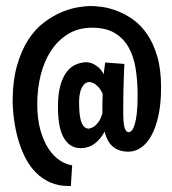

<svg xmlns="http://www.w3.org/2000/svg" viewBox="-20 -602 572 639"><path d="M516.1 -311Q516.1 -257.3 507.3 -217.3Q498.5 -177.2 483.6 -150.4Q468.8 -123.5 449 -110.4Q429.2 -97.2 407.2 -97.2Q377 -97.2 356.9 -113Q336.9 -128.9 328.1 -164.1Q314.5 -138.2 294.4 -123.5Q274.4 -108.9 248 -108.9Q213.4 -108.9 193.1 -141.8Q172.9 -174.8 172.9 -246.1Q172.9 -289.1 180.9 -317.6Q189 -346.2 202.6 -363.5Q216.3 -380.9 233.9 -387.9Q251.5 -395 270 -395Q280.3 -394 290 -389.6Q298.3 -385.7 307.9 -377.7Q317.4 -369.6 325.2 -355Q326.2 -364.7 327.4 -374.5Q328.6 -384.3 330.1 -394L394 -389.2Q393.1 -369.6 392.1 -345.2Q391.1 -324.2 390.6 -295.2Q390.1 -266.1 390.1 -231Q390.1 -193.4 394.5 -177.7Q398.9 -162.1 408.2 -162.1Q413.1 -162.1 418.5 -167.7Q423.8 -173.3 428.2 -187.3Q432.6 -201.2 435.3 -224.9Q438 -248.5 438 -285.2Q438 -332.5 431.4 -373.8Q424.8 -415 407.7 -445.1Q390.6 -475.1 361.3 -492.4Q332 -509.8 286.1 -509.8Q241.2 -509.8 207 -489Q172.9 -468.3 149.9 -433.3Q127 -398.4 115.5 -352.5Q104 -306.6 104 -255.9Q104 -206.1 114.5 -168.9Q125 -131.8 141.8 -106.7Q158.7 -81.5 179.2 -68.1Q199.7 -54.7 220.2 -51.8L215.8 17.1H209Q173.8 17.1 147.2 5.1Q120.6 -6.8 100.8 -26.4Q81.1 -45.9 67.6 -70.8Q54.2 -95.7 45.4 -122.1Q24.9 -183.1 22 -261.2Q22 -332 36.6 -383.5Q51.3 -435.1 74.7 -470.7Q98.1 -506.3 127.4 -528.1Q156.7 -549.8 185.5 -561.8Q214.4 -573.7 240.2 -577.9Q266.1 -582 282.2 -582Q298.3 -582 322 -578.6Q345.7 -575.2 371.8 -564.9Q397.9 -554.7 423.6 -536.4Q449.2 -518.1 470 -487.8Q490.7 -457.5 503.4 -414.3Q516.1 -371.1 516.1 -311ZM321.8 -290Q314.9 -304.7 307.4 -312.5Q299.8 -320.3 293 -324.2Q285.2 -328.6 277.8 -329.1Q262.2 -329.1 252.7 -311Q243.2 -293 243.2 -261.2Q243.2 -245.1 244.4 -229.2Q245.6 -213.4 249 -201.2Q252.4 -189 259 -181.4Q265.6 -173.8 275.9 -173.8Q284.2 -175.3 293 -180.7Q299.8 -185.5 307.6 -195.8Q315.4 -206.1 320.8 -225.1Q320.8 -231.9 320.8 -237.5Q320.8 -243.2 320.8 -250Q320.8 -256.8 321 -266.4Q321.3 -275.9 321.8 -290Z"/></svg>

Font: Mouse Memoirs
Style: Regular
Weight: 400
Version: Version 1.000